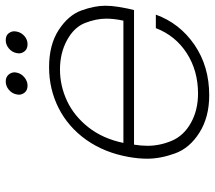

<svg xmlns="http://www.w3.org/2000/svg" viewBox="-60 -681 749 669"><g transform="rotate(-90 314.5 -346.5)"><path d="M351 -625Q335 -625 327 -634.5Q319 -644 319 -655Q319 -659 320 -663Q323 -679 336 -690Q349 -701 365 -701Q380 -701 388.5 -691.5Q397 -682 397 -670Q397 -667 396 -663Q393 -647 379.5 -636Q366 -625 351 -625ZM495 -625Q479 -625 471 -634.5Q463 -644 463 -655Q463 -659 464 -663Q467 -679 480 -690Q493 -701 509 -701Q525 -701 532.5 -691.5Q540 -682 540 -671Q540 -667 539 -663Q536 -647 523.5 -636Q511 -625 495 -625ZM625 -308Q619 -272 614 -254H145Q141 -229 141 -207Q141 -164 158.5 -122.5Q176 -81 220.5 -56Q265 -31 323 -31Q403 -31 464 -70.5Q525 -110 551 -178H598Q568 -95 493 -43.5Q418 8 317 8Q241 8 187 -26Q133 -60 114.5 -111Q96 -162 96 -208Q96 -238 102 -272Q117 -357 161.5 -420Q206 -483 272 -516.5Q338 -550 415 -550Q493 -550 544.5 -516.5Q596 -483 612.5 -437.5Q629 -392 629 -354Q629 -332 625 -308ZM577 -291Q584 -323 584 -351Q584 -386 569 -424.5Q554 -463 509 -487.5Q464 -512 407 -512Q350 -512 297.5 -487.5Q245 -463 205.5 -413Q166 -363 151 -291Z"/></g></svg>

Font: Fz Poppins ExtLt
Style: Italic
Weight: 200
Italic angle: -10°
Designer: Ninad Kale (Devanagari), Jonny Pinhorn (Latin)
Foundry: Indian Type Foundry
Version: Vit hóa bi Vntype.Com & FontZin.Com